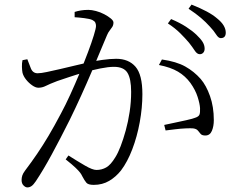

<svg xmlns="http://www.w3.org/2000/svg" viewBox="-20 -793 1040 836"><path d="M850 -557Q838 -557 828 -572.5Q818 -588 803 -607Q787 -626 765 -648Q743 -670 711 -691L725 -710Q763 -694 790 -676.5Q817 -659 835 -642Q854 -624 862.5 -610Q871 -596 871 -581Q871 -570 865 -563.5Q859 -557 850 -557ZM99 23Q91 23 82.5 14.5Q74 6 74 -9Q74 -19 77 -28.5Q80 -38 89 -50Q117 -87 141.5 -123Q166 -159 191 -201Q216 -243 245 -298Q265 -335 286 -381Q307 -427 327 -475Q347 -523 363 -565.5Q379 -608 388.5 -639Q398 -670 398 -680Q398 -688 395 -694.5Q392 -701 382 -706Q371 -711 347 -714Q323 -717 305 -718V-741Q317 -745 332 -747.5Q347 -750 365 -750Q379 -750 398 -745Q417 -740 434 -731Q451 -722 462.5 -712.5Q474 -703 474 -695Q474 -684 469 -676Q464 -668 457.5 -660Q451 -652 446 -640Q435 -615 418 -573.5Q401 -532 379.5 -481.5Q358 -431 333.5 -377Q309 -323 284 -272Q263 -230 243 -191.5Q223 -153 204.5 -119Q186 -85 169 -56.5Q152 -28 136 -4Q126 11 117.5 17Q109 23 99 23ZM388 12Q364 12 356 2.5Q348 -7 338 -26Q335 -33 329 -41Q323 -49 309 -62.5Q295 -76 266 -99L278 -116Q319 -90 351 -71.5Q383 -53 400 -53Q423 -53 442.5 -64Q462 -75 482 -108Q494 -127 505.5 -157Q517 -187 527.5 -225Q538 -263 544.5 -306Q551 -349 551 -393Q551 -450 535 -476Q519 -502 476 -502Q452 -502 417 -495Q382 -488 345.5 -477.5Q309 -467 278 -456.5Q247 -446 229 -440Q195 -427 179.5 -419Q164 -411 147 -411Q135 -411 120 -421.5Q105 -432 93.5 -446.5Q82 -461 78 -476Q76 -486 75.5 -502Q75 -518 78 -531L99 -535Q106 -516 114.5 -495Q123 -474 144 -474Q158 -474 184 -479.5Q210 -485 242.5 -492.5Q275 -500 308 -508Q341 -516 368 -522Q389 -527 424.5 -532Q460 -537 486 -537Q540 -537 570 -502.5Q600 -468 600 -383Q600 -324 588.5 -261Q577 -198 556 -143Q535 -88 507 -51Q485 -23 455.5 -5.5Q426 12 388 12ZM874 -203Q860 -203 854 -209.5Q848 -216 842 -224Q836 -232 821 -234Q811 -235 788.5 -234Q766 -233 742 -230Q718 -227 701 -225L695 -249Q713 -253 739.5 -258.5Q766 -264 790.5 -269.5Q815 -275 829 -280Q845 -285 848.5 -294Q852 -303 851 -322Q850 -341 840.5 -371Q831 -401 809 -432Q787 -462 755 -481Q723 -500 672 -510L685 -534Q748 -525 786.5 -503.5Q825 -482 854 -449Q878 -421 894.5 -374.5Q911 -328 911 -270Q911 -243 902.5 -223Q894 -203 874 -203ZM941 -627Q931 -627 921 -643Q911 -659 894 -677Q876 -697 855 -715Q834 -733 801 -755L814 -773Q852 -758 880 -743Q908 -728 925 -713Q945 -697 954 -681.5Q963 -666 963 -651Q963 -639 957.5 -633Q952 -627 941 -627Z"/></svg>

Font: Noto Serif SC ExtraLight Light
Style: Regular
Weight: 300
Version: Version 2.002-H1;hotconv 1.1.0;makeotfexe 2.6.0